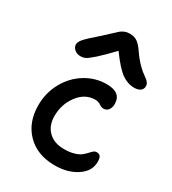

<svg xmlns="http://www.w3.org/2000/svg" viewBox="-171 -853 788 880"><g transform="rotate(30 223.0 -413.5)"><path d="M109.9 -558.1Q90.8 -558.1 77.9 -569.3Q64.9 -580.6 64.9 -595.2Q64.9 -607.9 79.1 -624.8Q93.3 -641.6 146 -687Q162.1 -701.2 181.9 -720.2Q201.7 -739.3 209 -745.1Q216.3 -751 228 -756.1Q239.7 -761.2 254.9 -761.2Q278.3 -761.2 294.7 -750.5Q311 -739.7 331.1 -710Q351.6 -680.2 373.5 -658.4Q395.5 -636.7 408.7 -628.4Q421.9 -620.1 430.4 -610.4Q439 -600.6 439 -588.9Q439 -573.2 427.2 -564.7Q415.5 -556.2 395 -556.2Q360.4 -556.2 329.1 -578.1Q297.9 -600.1 249 -667Q202.1 -617.7 173.8 -592.8Q145.5 -567.9 134.3 -563Q123 -558.1 109.9 -558.1ZM257.8 -65.9Q165 -65.9 110.1 -121.6Q55.2 -177.2 55.2 -268.1Q55.2 -333.5 85.7 -388.9Q116.2 -444.3 168 -476.1Q219.7 -507.8 279.8 -507.8Q356 -507.8 356 -446.8Q356 -427.7 346.7 -415.3Q337.4 -402.8 320.8 -402.8Q310.5 -402.8 297.9 -411.4Q285.2 -419.9 270 -419.9Q216.3 -419.9 180.2 -372.3Q144 -324.7 144 -262.2Q144 -211.4 174.3 -181.6Q204.6 -151.9 256.8 -151.9Q287.1 -151.9 309.3 -158.4Q331.5 -165 343.3 -174.3Q355 -183.6 363 -192.6Q371.1 -201.7 378.7 -208.3Q386.2 -214.8 395 -214.8Q408.7 -214.8 414.8 -206.5Q420.9 -198.2 420.9 -178.2Q420.9 -128.9 373.5 -97.4Q326.2 -65.9 257.8 -65.9Z"/></g></svg>

Font: Shantell Sans Irregular Bouncy
Style: Regular
Weight: 400
Designer: Stephen Nixon, Anya Danilova, Shantell Martin
Foundry: Arrow Type
Version: Version 1.006;[9816181b4]